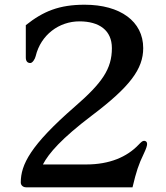

<svg xmlns="http://www.w3.org/2000/svg" viewBox="-20 -797 708 817"><path d="M68.4 -20.5C68.4 -8.3 78.6 0 90.8 0H543.9C560.1 -67.9 569.3 -96.2 592.3 -144C602.5 -165.5 606 -177.2 606 -184.6C606 -193.4 600.1 -197.8 593.3 -197.8C586.4 -197.8 581.5 -193.4 568.8 -180.2C520 -129.4 446.8 -97.2 347.2 -97.2H162.6C187.5 -145 241.7 -207.5 370.6 -305.2C533.7 -428.2 589.4 -503.9 589.4 -592.3C589.4 -706.1 491.7 -776.9 340.3 -776.9C232.4 -776.9 164.6 -749.5 89.8 -689.9V-552.7C89.8 -536.6 96.7 -528.8 108.9 -528.8C118.2 -528.8 128.9 -545.4 131.8 -558.1C153.8 -649.4 231.9 -706.1 317.9 -706.1C402.3 -706.1 456.1 -668 456.1 -592.3C456.1 -503.9 415 -444.3 297.9 -342.8C108.9 -178.2 68.4 -96.2 68.4 -20.5Z"/></svg>

Font: Stoke
Style: Regular
Weight: 400
Designer: Nicole Fally
Foundry: Nicole Fally
Version: Version 1.002